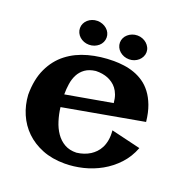

<svg xmlns="http://www.w3.org/2000/svg" viewBox="-124 -770 858 900"><g transform="rotate(20 305.5 -319.5)"><path d="M599.1 -167Q580.6 -118.7 547.6 -83.3Q514.6 -47.9 473.1 -24.7Q431.6 -1.5 385.3 9.8Q338.9 21 293.9 21Q231.4 21 182.6 1.5Q133.8 -18.1 99.6 -51.3Q65.4 -84.5 46.1 -129.2Q26.9 -173.8 23.9 -224.1Q23.9 -300.8 49.6 -355.2Q75.2 -409.7 119.4 -443.8Q163.6 -478 222.7 -493.9Q281.7 -509.8 348.1 -509.8Q372.6 -509.8 398.7 -506.3Q424.8 -502.9 449.7 -494.1Q474.6 -485.4 497.3 -470Q520 -454.6 538.3 -430.4Q556.6 -406.2 569.3 -372.6Q582 -338.9 586.9 -293L186 -221.2Q189.9 -187.5 200 -155.3Q210 -123 227.1 -98.4Q244.1 -73.7 269.3 -59.3Q294.4 -44.9 329.1 -45.9Q366.7 -50.3 395.5 -68.4Q407.7 -76.2 418.9 -87.6Q430.2 -99.1 438.5 -115.2Q446.8 -131.3 450.7 -152.8Q454.6 -174.3 452.1 -202.1ZM414.1 -324.2Q412.1 -347.2 405.8 -364.3Q399.4 -381.3 389.9 -393.6Q380.4 -405.8 368.9 -413.8Q357.4 -421.9 345.7 -426.8Q318.4 -438 284.2 -437Q252 -433.1 231.9 -418.7Q211.9 -404.3 200.9 -383.1Q189.9 -361.8 186 -335.9Q182.1 -310.1 182.1 -283.2ZM477.1 -601.1Q477.1 -588.9 471.7 -577.9Q466.3 -566.9 457.3 -558.8Q448.2 -550.8 436.3 -546.1Q424.3 -541.5 411.1 -541.5Q397 -541.5 385 -546.1Q373 -550.8 363.8 -558.8Q354.5 -566.9 349.4 -577.9Q344.2 -588.9 344.2 -601.1Q344.2 -613.3 349.4 -624Q354.5 -634.8 363.8 -642.8Q373 -650.9 385 -655.5Q397 -660.2 411.1 -660.2Q424.3 -660.2 436.3 -655.5Q448.2 -650.9 457.3 -642.8Q466.3 -634.8 471.7 -624Q477.1 -613.3 477.1 -601.1ZM277.8 -601.1Q277.8 -588.9 272.7 -577.9Q267.6 -566.9 258.3 -558.8Q249 -550.8 236.8 -546.1Q224.6 -541.5 210.9 -541.5Q197.3 -541.5 185.3 -546.1Q173.3 -550.8 164.3 -558.8Q155.3 -566.9 150.1 -577.9Q145 -588.9 145 -601.1Q145 -613.3 150.1 -624Q155.3 -634.8 164.3 -642.8Q173.3 -650.9 185.3 -655.5Q197.3 -660.2 210.9 -660.2Q224.6 -660.2 236.8 -655.5Q249 -650.9 258.3 -642.8Q267.6 -634.8 272.7 -624Q277.8 -613.3 277.8 -601.1Z"/></g></svg>

Font: Peralta
Style: Regular
Weight: 400
Designer: Astigmatic (AOETI)
Foundry: Astigmatic (AOETI)
Version: Version 1.000